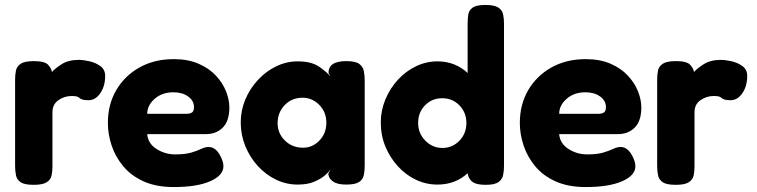

<svg xmlns="http://www.w3.org/2000/svg" viewBox="-20 -738 3058 776"><path d="M116 9Q79 9 63.5 -1.5Q48 -12 44.5 -30Q41 -48 41 -67V-416Q41 -436 44.5 -453Q48 -470 64 -480.5Q80 -491 117 -491Q161 -491 174.5 -476Q188 -461 190 -447Q203 -462 230 -479Q257 -496 299 -496Q316 -496 341 -490.5Q366 -485 385.5 -471Q405 -457 405 -431Q405 -390 385.5 -361.5Q366 -333 338 -333Q321 -333 313.5 -335.5Q306 -338 302 -341.5Q298 -345 292 -347.5Q286 -350 270 -350Q240 -350 216 -333Q192 -316 192 -285V-65Q192 -46 188.5 -29Q185 -12 169 -1.5Q153 9 116 9Z M682 18Q612 18 561.5 -4.5Q511 -27 479 -65Q447 -103 431.5 -149Q416 -195 416 -241Q416 -316 450 -374Q484 -432 544 -465.5Q604 -499 682 -499Q740 -499 782.5 -480.5Q825 -462 852.5 -432.5Q880 -403 893.5 -369Q907 -335 907 -304Q907 -249 880.5 -222.5Q854 -196 813 -196H575Q578 -158 612.5 -136Q647 -114 688 -114Q728 -114 752 -121Q776 -128 791.5 -135.5Q807 -143 821 -144Q852 -145 871 -107Q883 -84 883 -66Q883 -29 829.5 -5.5Q776 18 682 18ZM575 -278H733Q748 -278 756 -283.5Q764 -289 764 -305Q764 -331 740.5 -348Q717 -365 681 -365Q635 -365 605 -338.5Q575 -312 575 -278Z M1379 8Q1342 8 1324.5 -5.5Q1307 -19 1307 -37L1317 -54Q1310 -44 1293.5 -29.5Q1277 -15 1250 -3.5Q1223 8 1183 8Q1137 8 1095.5 -12Q1054 -32 1022 -67Q990 -102 971.5 -147.5Q953 -193 953 -243Q953 -292 971.5 -336Q990 -380 1022.5 -415Q1055 -450 1096.5 -470Q1138 -490 1183 -490Q1239 -490 1270.5 -468Q1302 -446 1316 -428L1308 -442Q1306 -491 1380 -491Q1416 -491 1431.5 -480Q1447 -469 1450.5 -451Q1454 -433 1454 -413V-68Q1454 -48 1450.5 -30.5Q1447 -13 1431.5 -2.5Q1416 8 1379 8ZM1205 -141Q1243 -141 1271 -170Q1299 -199 1299 -242Q1299 -285 1270.5 -314Q1242 -343 1203 -343Q1159 -343 1130.5 -313Q1102 -283 1102 -240Q1102 -199 1131.5 -170Q1161 -141 1205 -141Z M1748 8Q1702 8 1661 -11.5Q1620 -31 1588 -66Q1556 -101 1537.5 -146Q1519 -191 1519 -243Q1519 -292 1538 -337Q1557 -382 1589 -416.5Q1621 -451 1662 -470.5Q1703 -490 1748 -490Q1785 -490 1816 -477.5Q1847 -465 1870 -443V-642Q1870 -661 1872.5 -678.5Q1875 -696 1890 -707Q1905 -718 1942 -718Q1978 -718 1994 -707.5Q2010 -697 2013.5 -679.5Q2017 -662 2017 -643V-67Q2017 -48 2013.5 -30.5Q2010 -13 1994.5 -2Q1979 9 1943 9Q1908 9 1891.5 -1.5Q1875 -12 1870 -36V-38Q1847 -16 1816 -4Q1785 8 1748 8ZM1768 -140Q1808 -140 1836.5 -169Q1865 -198 1865 -241Q1865 -283 1837 -312Q1809 -341 1767 -341Q1726 -341 1698 -312.5Q1670 -284 1670 -241Q1670 -199 1699 -169.5Q1728 -140 1768 -140Z M2347 18Q2277 18 2226.5 -4.5Q2176 -27 2144 -65Q2112 -103 2096.5 -149Q2081 -195 2081 -241Q2081 -316 2115 -374Q2149 -432 2209 -465.5Q2269 -499 2347 -499Q2405 -499 2447.5 -480.5Q2490 -462 2517.5 -432.5Q2545 -403 2558.5 -369Q2572 -335 2572 -304Q2572 -249 2545.5 -222.5Q2519 -196 2478 -196H2240Q2243 -158 2277.5 -136Q2312 -114 2353 -114Q2393 -114 2417 -121Q2441 -128 2456.5 -135.5Q2472 -143 2486 -144Q2517 -145 2536 -107Q2548 -84 2548 -66Q2548 -29 2494.5 -5.5Q2441 18 2347 18ZM2240 -278H2398Q2413 -278 2421 -283.5Q2429 -289 2429 -305Q2429 -331 2405.5 -348Q2382 -365 2346 -365Q2300 -365 2270 -338.5Q2240 -312 2240 -278Z M2711 9Q2674 9 2658.5 -1.5Q2643 -12 2639.5 -30Q2636 -48 2636 -67V-416Q2636 -436 2639.5 -453Q2643 -470 2659 -480.5Q2675 -491 2712 -491Q2756 -491 2769.5 -476Q2783 -461 2785 -447Q2798 -462 2825 -479Q2852 -496 2894 -496Q2911 -496 2936 -490.5Q2961 -485 2980.5 -471Q3000 -457 3000 -431Q3000 -390 2980.5 -361.5Q2961 -333 2933 -333Q2916 -333 2908.5 -335.5Q2901 -338 2897 -341.5Q2893 -345 2887 -347.5Q2881 -350 2865 -350Q2835 -350 2811 -333Q2787 -316 2787 -285V-65Q2787 -46 2783.5 -29Q2780 -12 2764 -1.5Q2748 9 2711 9Z"/></svg>

Font: Fredoka SemiBold
Style: Regular
Weight: 600
Designer: Ben Nathan
Foundry: Milena B. Brandão, Ben Nathan
Version: Version 2.001